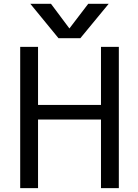

<svg xmlns="http://www.w3.org/2000/svg" viewBox="-20 -976 717 998"><path d="M597.7 -732.4V2H504.9V-354.5H177.7V2H85V-732.4H177.7V-430.7H504.9V-732.4ZM340.8 -828.1 438.5 -956.1H544.9L397.5 -777.3H284.2L137.7 -956.1H245.1Z"/></svg>

Font: Nasu
Style: Regular
Weight: 400
Designer: Ryoko NISHIZUKA (kana &amp; ideographs); Paul D. Hunt (Latin, Greek &amp; Cyrillic); Wenlong ZHANG (bopomofo); Sandoll C
Version: Version 2014.1215